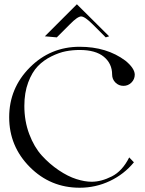

<svg xmlns="http://www.w3.org/2000/svg" viewBox="-20 -879 681 899"><path d="M190 -709 340 -859 491 -709 475 -704 414 -765Q377 -802 360 -802Q343 -802 307 -765L246 -704ZM353 -660Q480 -660 567 -595Q610 -560 611 -530Q611 -508 595.5 -492.5Q580 -477 558 -477Q536 -477 520.5 -492.5Q505 -508 505 -530Q505 -581 466.5 -613Q428 -645 353 -645Q320 -645 288.5 -639Q257 -633 220.5 -615Q184 -597 157 -569Q130 -541 112 -493Q94 -445 94 -383Q94 -312 117 -251Q140 -190 176 -150.5Q212 -111 255 -82Q298 -53 337.5 -40.5Q377 -28 409 -28Q454 -28 503.5 -53Q553 -78 585 -142L607 -119Q561 -63 494.5 -31.5Q428 0 353 0Q216 0 119.5 -97Q23 -194 23 -330Q23 -466 119.5 -563Q216 -660 353 -660Z"/></svg>

Font: kawoszeh
Style: Medium
Weight: 500
Version: Version 000.030